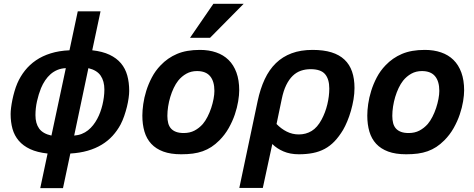

<svg xmlns="http://www.w3.org/2000/svg" viewBox="-20 -786 2463 997"><path d="M189 190.9 227.1 11.2Q173.3 5.4 136.7 -11.7Q100.1 -28.8 77.4 -55.4Q54.7 -82 44.9 -116.9Q35.2 -151.9 35.2 -193.8Q35.2 -208 37.6 -227.3Q40 -246.6 44.4 -268.1Q48.8 -289.6 55.2 -311.5Q61.5 -333.5 69.8 -353Q85.4 -389.2 109.6 -419.7Q133.8 -450.2 167 -472.9Q200.2 -495.6 243.4 -509Q286.6 -522.5 340.8 -524.9L383.8 -727.1H502L459 -524.9Q512.2 -519 548.8 -501.7Q585.4 -484.4 608.2 -457.3Q630.9 -430.2 640.9 -394Q650.9 -357.9 650.9 -314Q650.9 -298.3 647.9 -276.9Q645 -255.4 639.2 -231.7Q633.3 -208 625 -183.8Q616.7 -159.7 606 -139.2Q588.9 -107.4 564.7 -80.8Q540.5 -54.2 508.3 -34.7Q476.1 -15.1 435.5 -3.4Q395 8.3 345.2 11.2L307.1 190.9ZM321.8 -432.1Q297.9 -431.2 278.1 -422.9Q258.3 -414.6 242.7 -400.9Q227.1 -387.2 214.6 -368.7Q202.1 -350.1 192.9 -328.1Q180.2 -296.4 172.1 -260.3Q164.1 -224.1 164.1 -188Q164.1 -145 183.3 -118.4Q202.6 -91.8 247.1 -82ZM365.2 -82Q386.2 -83.5 404.3 -90.6Q422.4 -97.7 437 -109.4Q451.7 -121.1 463.6 -136.2Q475.6 -151.4 484.9 -168.9Q493.7 -185.1 500.5 -203.6Q507.3 -222.2 512 -241.7Q516.6 -261.2 519.3 -281.2Q522 -301.3 522 -320.8Q522 -364.7 502.7 -393.1Q483.4 -421.4 439 -432.1Z M719.2 -186Q719.2 -212.4 723.9 -245.6Q728.5 -278.8 739.5 -314.2Q750.5 -349.6 768.6 -384Q786.6 -418.5 814 -446.8Q850.6 -485.4 899.4 -506.1Q948.2 -526.9 1018.1 -526.9Q1064.5 -526.9 1102.3 -513.9Q1140.1 -501 1166.7 -474.9Q1193.4 -448.7 1207.8 -409.2Q1222.2 -369.6 1222.2 -316.9Q1222.2 -293 1216.8 -260Q1211.4 -227.1 1199.5 -191.7Q1187.5 -156.2 1167.7 -121.1Q1147.9 -85.9 1119.1 -57.1Q1098.6 -36.6 1077.6 -22.9Q1056.6 -9.3 1032.7 -0.7Q1008.8 7.8 981.4 11.5Q954.1 15.1 920.9 15.1Q866.2 15.1 827.9 1Q789.6 -13.2 765.4 -39.3Q741.2 -65.4 730.2 -102.5Q719.2 -139.6 719.2 -186ZM849.1 -184.1Q849.1 -163.1 853.5 -146.5Q857.9 -129.9 867.9 -118.7Q877.9 -107.4 894.3 -101.3Q910.6 -95.2 934.1 -95.2Q965.8 -95.2 990 -107.9Q1014.2 -120.6 1033.2 -142.1Q1046.4 -157.7 1057.6 -179.7Q1068.8 -201.7 1076.7 -225.3Q1084.5 -249 1088.9 -272.2Q1093.3 -295.4 1093.3 -314Q1093.3 -363.8 1071 -390.4Q1048.8 -417 1002.9 -417Q972.2 -417 947.8 -403.3Q923.3 -389.6 905.3 -367.2Q892.6 -351.1 882.1 -329.1Q871.6 -307.1 864.3 -282.7Q856.9 -258.3 853 -232.9Q849.1 -207.5 849.1 -184.1ZM1070.8 -589.8H966.8L1087.9 -766.1H1245.1Z M1222.7 189.9 1317.9 -261.2Q1331.5 -325.2 1354.7 -374.8Q1377.9 -424.3 1412.6 -458Q1447.3 -491.7 1494.4 -509.3Q1541.5 -526.9 1603 -526.9Q1660.2 -526.9 1701.2 -514.2Q1742.2 -501.5 1768.8 -476.3Q1795.4 -451.2 1808.1 -414.3Q1820.8 -377.4 1820.8 -329.1Q1820.8 -300.3 1815.7 -269.8Q1810.5 -239.3 1802.2 -210.4Q1793.9 -181.6 1783.2 -156Q1772.5 -130.4 1761.7 -111.8Q1740.2 -76.2 1717 -52Q1693.8 -27.8 1666 -12.9Q1638.2 2 1605.2 8.5Q1572.3 15.1 1531.7 15.1Q1486.3 15.1 1451.9 0.2Q1417.5 -14.6 1394 -38.1L1344.7 189.9ZM1416 -142.1Q1439.9 -117.2 1469.2 -102.5Q1498.5 -87.9 1531.7 -87.9Q1568.8 -87.9 1598.4 -106Q1627.9 -124 1649.9 -165Q1669.4 -201.2 1679.7 -243.9Q1689.9 -286.6 1689.9 -326.2Q1689.9 -375 1668 -400.9Q1646 -426.8 1592.8 -426.8Q1565.9 -426.8 1542.5 -418.7Q1519 -410.6 1500 -392.3Q1481 -374 1466.3 -344.2Q1451.7 -314.5 1442.9 -271Z M1887.2 -186Q1887.2 -212.4 1891.8 -245.6Q1896.5 -278.8 1907.5 -314.2Q1918.5 -349.6 1936.5 -384Q1954.6 -418.5 1981.9 -446.8Q2018.6 -485.4 2067.4 -506.1Q2116.2 -526.9 2186 -526.9Q2232.4 -526.9 2270.3 -513.9Q2308.1 -501 2334.7 -474.9Q2361.3 -448.7 2375.7 -409.2Q2390.1 -369.6 2390.1 -316.9Q2390.1 -293 2384.8 -260Q2379.4 -227.1 2367.4 -191.7Q2355.5 -156.2 2335.7 -121.1Q2315.9 -85.9 2287.1 -57.1Q2266.6 -36.6 2245.6 -22.9Q2224.6 -9.3 2200.7 -0.7Q2176.8 7.8 2149.4 11.5Q2122.1 15.1 2088.9 15.1Q2034.2 15.1 1995.8 1Q1957.5 -13.2 1933.3 -39.3Q1909.2 -65.4 1898.2 -102.5Q1887.2 -139.6 1887.2 -186ZM2017.1 -184.1Q2017.1 -163.1 2021.5 -146.5Q2025.9 -129.9 2035.9 -118.7Q2045.9 -107.4 2062.3 -101.3Q2078.6 -95.2 2102.1 -95.2Q2133.8 -95.2 2158 -107.9Q2182.1 -120.6 2201.2 -142.1Q2214.4 -157.7 2225.6 -179.7Q2236.8 -201.7 2244.6 -225.3Q2252.4 -249 2256.8 -272.2Q2261.2 -295.4 2261.2 -314Q2261.2 -363.8 2239 -390.4Q2216.8 -417 2170.9 -417Q2140.1 -417 2115.7 -403.3Q2091.3 -389.6 2073.2 -367.2Q2060.5 -351.1 2050 -329.1Q2039.6 -307.1 2032.2 -282.7Q2024.9 -258.3 2021 -232.9Q2017.1 -207.5 2017.1 -184.1Z"/></svg>

Font: Lorenzo Sans
Style: Bold Italic
Weight: 700
Italic angle: -12°
Foundry: Intel Corporation
Version: Version 1.00; ttfautohint (v1.5)